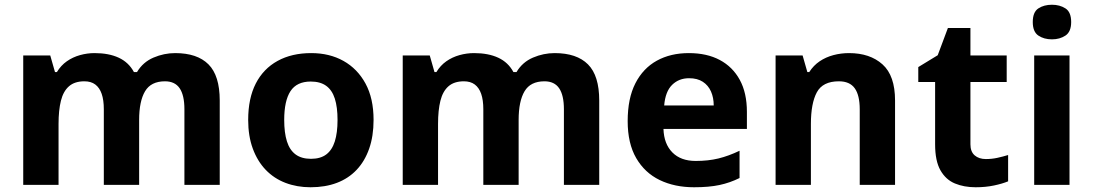

<svg xmlns="http://www.w3.org/2000/svg" viewBox="-20 -780 4610 810"><path d="M719 -556Q812 -556 859.5 -508.5Q907 -461 907 -356V0H758V-319Q758 -378 738 -407.5Q718 -437 676 -437Q617 -437 592 -395Q567 -353 567 -274V0H418V-319Q418 -358 409 -384Q400 -410 382 -423.5Q364 -437 336 -437Q295 -437 271 -416Q247 -395 237 -355Q227 -315 227 -257V0H78V-546H192L212 -476H220Q237 -504 262 -521.5Q287 -539 317.5 -547.5Q348 -556 379 -556Q439 -556 481 -536.5Q523 -517 545 -476H558Q583 -518 627.5 -537Q672 -556 719 -556Z M1556 -274Q1556 -206 1537.5 -153Q1519 -100 1484.5 -63.5Q1450 -27 1401 -8.5Q1352 10 1290 10Q1233 10 1184.5 -8.5Q1136 -27 1101 -63.5Q1066 -100 1046.5 -153Q1027 -206 1027 -274Q1027 -365 1059 -427.5Q1091 -490 1151 -523Q1211 -556 1293 -556Q1370 -556 1429 -523Q1488 -490 1522 -427.5Q1556 -365 1556 -274ZM1179 -274Q1179 -220 1190.5 -183.5Q1202 -147 1227 -128.5Q1252 -110 1292 -110Q1332 -110 1356.5 -128.5Q1381 -147 1392.5 -183.5Q1404 -220 1404 -274Q1404 -328 1392.5 -364Q1381 -400 1356 -418Q1331 -436 1291 -436Q1232 -436 1205.5 -395.5Q1179 -355 1179 -274Z M2320 -556Q2413 -556 2460.5 -508.5Q2508 -461 2508 -356V0H2359V-319Q2359 -378 2339 -407.5Q2319 -437 2277 -437Q2218 -437 2193 -395Q2168 -353 2168 -274V0H2019V-319Q2019 -358 2010 -384Q2001 -410 1983 -423.5Q1965 -437 1937 -437Q1896 -437 1872 -416Q1848 -395 1838 -355Q1828 -315 1828 -257V0H1679V-546H1793L1813 -476H1821Q1838 -504 1863 -521.5Q1888 -539 1918.5 -547.5Q1949 -556 1980 -556Q2040 -556 2082 -536.5Q2124 -517 2146 -476H2159Q2184 -518 2228.5 -537Q2273 -556 2320 -556Z M2886 -556Q2962 -556 3016.5 -527Q3071 -498 3101 -443Q3131 -388 3131 -308V-236H2779Q2781 -173 2816.5 -137Q2852 -101 2915 -101Q2968 -101 3011 -111.5Q3054 -122 3100 -144V-29Q3060 -9 3015.5 0.5Q2971 10 2908 10Q2826 10 2763 -20.5Q2700 -51 2664 -113Q2628 -175 2628 -269Q2628 -365 2660.5 -428.5Q2693 -492 2751 -524Q2809 -556 2886 -556ZM2887 -450Q2844 -450 2815.5 -422Q2787 -394 2782 -335H2991Q2991 -368 2979.5 -394Q2968 -420 2945 -435Q2922 -450 2887 -450Z M3562 -556Q3650 -556 3703 -508.5Q3756 -461 3756 -356V0H3607V-319Q3607 -378 3586 -407.5Q3565 -437 3519 -437Q3451 -437 3426 -390.5Q3401 -344 3401 -257V0H3252V-546H3366L3386 -476H3394Q3412 -504 3438 -521.5Q3464 -539 3496 -547.5Q3528 -556 3562 -556Z M4139 -109Q4164 -109 4187 -114Q4210 -119 4233 -126V-15Q4209 -5 4173.5 2.5Q4138 10 4096 10Q4047 10 4008.5 -6Q3970 -22 3947.5 -61.5Q3925 -101 3925 -171V-434H3854V-497L3936 -547L3979 -662H4074V-546H4227V-434H4074V-171Q4074 -140 4092 -124.5Q4110 -109 4139 -109Z M4492 -546V0H4343V-546ZM4418 -760Q4451 -760 4475 -744.5Q4499 -729 4499 -687Q4499 -646 4475 -630Q4451 -614 4418 -614Q4384 -614 4360.5 -630Q4337 -646 4337 -687Q4337 -729 4360.5 -744.5Q4384 -760 4418 -760Z"/></svg>

Font: Noto Sans Thai
Style: Bold
Weight: 700
Designer: Monotype Design Team
Foundry: Monotype Imaging Inc.
Version: Version 2.001